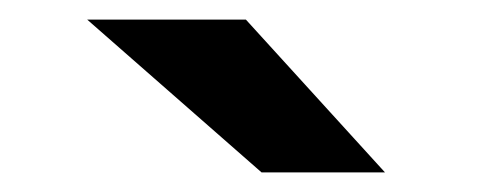

<svg xmlns="http://www.w3.org/2000/svg" viewBox="-20 -752 515 196"><path d="M231 -732 373 -576H247L69 -732Z"/></svg>

Font: ReCut ExtraBold
Style: Regular
Weight: 800
Designer: Giant Group (for alternate capitals set)
Version: Version 2.002;FEAKit 1.0